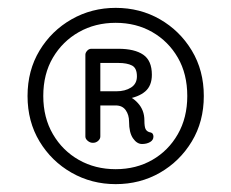

<svg xmlns="http://www.w3.org/2000/svg" viewBox="-20 -726 588 488"><path d="M216 -363Q209 -363 203 -368Q197 -373 197 -379V-587Q197 -592 201.5 -597Q206 -602 212 -602H281Q322 -602 344 -587Q366 -572 366 -536Q366 -508 349 -493.5Q332 -479 300 -474L297 -483Q314 -482 330.5 -464Q347 -446 347 -420Q347 -404 350 -398Q353 -392 360 -390Q366 -389 368 -386Q370 -383 370 -379Q370 -370 361.5 -365Q353 -360 341 -360Q328 -360 318 -374.5Q308 -389 308 -417Q308 -434 299.5 -446Q291 -458 274 -458H225L235 -468V-379Q235 -373 229.5 -368Q224 -363 216 -363ZM224 -494H276Q298 -494 313 -503.5Q328 -513 328 -532Q328 -553 315.5 -559.5Q303 -566 281 -566H218L235 -579V-486ZM274 -258Q213 -258 162 -287Q111 -316 80.5 -366.5Q50 -417 50 -482Q50 -547 80.5 -597.5Q111 -648 162 -677Q213 -706 274 -706Q336 -706 386.5 -677Q437 -648 467.5 -597.5Q498 -547 498 -482Q498 -417 467.5 -366.5Q437 -316 386.5 -287Q336 -258 274 -258ZM274 -296Q326 -296 367 -319.5Q408 -343 432 -385Q456 -427 456 -482Q456 -538 432 -579.5Q408 -621 367 -644.5Q326 -668 274 -668Q222 -668 180.5 -644.5Q139 -621 114.5 -579.5Q90 -538 90 -482Q90 -427 114.5 -385Q139 -343 180.5 -319.5Q222 -296 274 -296Z"/></svg>

Font: Quicksand Variable Light
Style: Regular
Weight: 300
Designer: Andrew Paglinawan
Foundry: Andrew Paglinawan
Version: Version 3.004